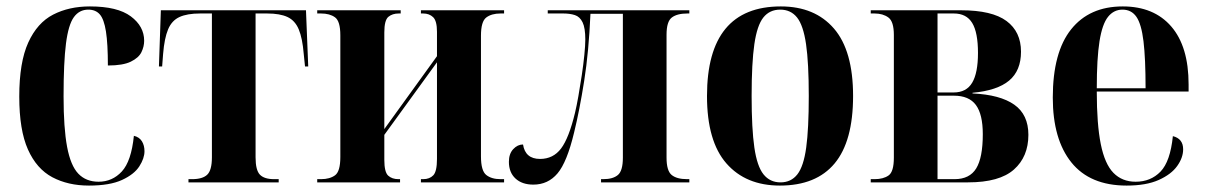

<svg xmlns="http://www.w3.org/2000/svg" viewBox="-20 -568 3759 598"><path d="M257 10Q192 10 143 -16Q94 -42 67 -102.5Q40 -163 40 -267Q40 -374 68 -435.5Q96 -497 145.5 -522.5Q195 -548 260 -548Q346 -548 387.5 -517Q429 -486 429 -441Q429 -423 420.5 -405.5Q412 -388 387.5 -376Q363 -364 316 -364Q316 -432 310 -470Q304 -508 291 -523Q278 -538 255 -538Q227 -538 210 -514.5Q193 -491 185.5 -432.5Q178 -374 178 -268Q178 -169 189 -110.5Q200 -52 224 -27Q248 -2 287 -2Q330 -2 359.5 -34Q389 -66 397 -145Q414 -141 422 -128Q430 -115 430 -97Q430 -75 414 -50Q398 -25 360 -7.5Q322 10 257 10Z M567 0V-10H578Q611 -10 625.5 -24Q640 -38 640 -78V-526H603Q563 -526 539 -515Q515 -504 503.5 -476.5Q492 -449 488 -400L485 -361H475L481 -536H933L940 -361H930L926 -400Q922 -449 910.5 -476.5Q899 -504 875.5 -515Q852 -526 812 -526H776V-78Q776 -38 789.5 -24Q803 -10 834 -10H848V0Z M968 0V-10H980Q1007 -10 1023.5 -22Q1040 -34 1040 -79V-458Q1040 -502 1023.5 -514Q1007 -526 980 -526H968V-536H1228V-526H1222Q1202 -526 1189.5 -515.5Q1177 -505 1177 -467V-166L1341 -393V-469Q1341 -503 1329 -514.5Q1317 -526 1298 -526H1291V-536H1550V-526H1539Q1511 -526 1494.5 -513.5Q1478 -501 1478 -457V-81Q1478 -36 1494.5 -23Q1511 -10 1539 -10H1550V0H1291V-10H1298Q1318 -10 1329.5 -22Q1341 -34 1341 -73V-374L1177 -148V-70Q1177 -32 1189 -21Q1201 -10 1221 -10H1226V0Z M1641 7Q1606 7 1585.5 -12Q1565 -31 1565 -64Q1565 -89 1578.5 -103.5Q1592 -118 1609 -118Q1616 -73 1662 -73Q1703 -73 1727.5 -105.5Q1752 -138 1771 -217Q1776 -238 1781.5 -269Q1787 -300 1792 -333.5Q1797 -367 1800 -397Q1803 -427 1803 -445Q1803 -481 1794.5 -498.5Q1786 -516 1770.5 -521Q1755 -526 1735 -526H1686V-536H2127V-526H2121Q2089 -526 2072.5 -513.5Q2056 -501 2056 -460V-77Q2056 -36 2072 -23Q2088 -10 2120 -10H2127V0H1852V-10H1859Q1889 -10 1904.5 -23Q1920 -36 1920 -77V-525H1819Q1814 -408 1799.5 -316Q1785 -224 1768 -155Q1746 -63 1716.5 -28Q1687 7 1641 7Z M2409 10Q2303 10 2242.5 -59Q2182 -128 2182 -269Q2182 -548 2412 -548Q2518 -548 2577.5 -479Q2637 -410 2637 -269Q2637 -128 2579.5 -59Q2522 10 2409 10ZM2411 0Q2444 0 2463.5 -25Q2483 -50 2491 -108.5Q2499 -167 2499 -269Q2499 -372 2490.5 -430.5Q2482 -489 2462.5 -513.5Q2443 -538 2410 -538Q2377 -538 2357.5 -513.5Q2338 -489 2329.5 -430.5Q2321 -372 2321 -269Q2321 -167 2329.5 -108.5Q2338 -50 2358 -25Q2378 0 2411 0Z M2692 0V-10H2704Q2731 -10 2747.5 -21.5Q2764 -33 2764 -77V-459Q2764 -501 2747 -513.5Q2730 -526 2704 -526H2692V-536H2973Q3070 -536 3115 -502.5Q3160 -469 3160 -407Q3160 -348 3123 -317Q3086 -286 3009 -279V-277Q3095 -273 3139 -242Q3183 -211 3183 -148Q3183 -80 3138 -40Q3093 0 2995 0ZM2950 -280Q2990 -280 3008 -310.5Q3026 -341 3026 -403Q3026 -467 3008 -496.5Q2990 -526 2951 -526H2900V-280ZM2953 -10Q3000 -10 3020.5 -43.5Q3041 -77 3041 -150Q3041 -212 3019.5 -241Q2998 -270 2951 -270H2900V-10Z M3489 10Q3375 10 3317 -62Q3259 -134 3259 -264Q3259 -405 3316 -476.5Q3373 -548 3477 -548Q3574 -548 3628 -485.5Q3682 -423 3682 -305V-283H3396Q3396 -181 3408.5 -119Q3421 -57 3448 -29.5Q3475 -2 3517 -2Q3564 -2 3594.5 -33.5Q3625 -65 3633 -144Q3665 -136 3665 -103Q3665 -77 3646.5 -51Q3628 -25 3589 -7.5Q3550 10 3489 10ZM3548 -293Q3548 -386 3541.5 -439.5Q3535 -493 3519.5 -515.5Q3504 -538 3476 -538Q3449 -538 3431 -515.5Q3413 -493 3404.5 -439.5Q3396 -386 3396 -293Z"/></svg>

Font: Noto Serif Display Condensed
Style: Bold
Weight: 700
Width: 3
Designer: Monotype Design Team
Foundry: Monotype Imaging Inc.
Version: Version 2.009